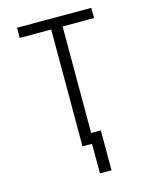

<svg xmlns="http://www.w3.org/2000/svg" viewBox="-132 -819 840 1073"><g transform="rotate(-15 288.0 -282.0)"><path d="M310 171H377V-60H321V-676H503V-735H73V-676H255V0H310Z"/></g></svg>

Font: Iosevka Sparkle Light
Style: Regular
Weight: 300
Designer: Belleve Invis
Foundry: Belleve Invis
Version: Version 4.5.0; ttfautohint (v1.8.3)